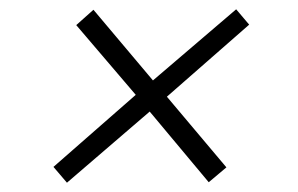

<svg xmlns="http://www.w3.org/2000/svg" viewBox="-20 -536 640 413"><path d="M302 -296 124 -143 95 -177 272 -332 144 -482 181 -515 309 -363 488 -516 516 -483 339 -328 467 -176 429 -144Z"/></svg>

Font: JetBrains Mono Extra Light
Style: Italic
Weight: 200
Italic angle: -9°
Monospace: yes
Designer: Philipp Nurullin, Konstantin Bulenkov
Foundry: JetBrains
Version: 2.002